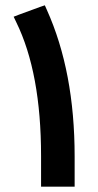

<svg xmlns="http://www.w3.org/2000/svg" viewBox="-20 -700 368 720"><path d="M155.7 -663Q259.9 -431.7 259.9 -113.4V-20.2V0H239.8H154.2H134V-20.2V-114.9Q134 -427.2 40.8 -617.1L31.2 -637.3L51.9 -645.3L130.5 -674.1L148.1 -680.1Z"/></svg>

Font: Vazir FD
Style: Bold
Weight: 700
Foundry: DejaVu fonts team - Redesigned by Saber Rastikerdar
Version: Version 21.10;October 20, 2019;FontCreator 12.0.0.2547 64-bi